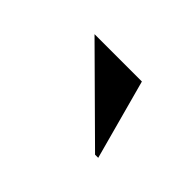

<svg xmlns="http://www.w3.org/2000/svg" viewBox="-44 -754 258 258"><g transform="rotate(45 85.5 -625.0)"><path d="M140 -568 25 -682H115L146 -568Z"/></g></svg>

Font: Moniqa Black Display
Style: Regular
Weight: 900
Designer: Rajesh Rajput
Foundry: Rajesh Rajput
Version: Version 1.000